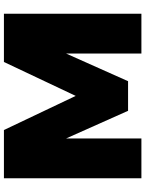

<svg xmlns="http://www.w3.org/2000/svg" viewBox="99 -840 741 979"><g transform="rotate(-90 469.5 -350.5)"><path d="M50 -701H296L470 -335L643 -701H889V0H686V-384L545 -68H394L253 -384V0H50Z"/></g></svg>

Font: Alexandria Black
Style: Regular
Weight: 900
Designer: Mohamed Gaber
Foundry: Kief Type Foundry
Version: Version 5.100